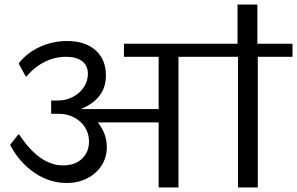

<svg xmlns="http://www.w3.org/2000/svg" viewBox="-20 -832 1318 852"><path d="M1278 -638V-580H1124V0H1036V-580H772V0H684V-289H414Q454 -239 454 -179Q454 -134 431 -98Q408 -62 367.5 -41Q327 -20 276 -20Q200 -20 133.5 -65Q67 -110 26 -187V-191L61 -235H65Q112 -165 160 -131.5Q208 -98 260 -98Q312 -98 343.5 -127.5Q375 -157 375 -204Q375 -240 356.5 -268Q338 -296 307.5 -311.5Q277 -327 242 -327H207V-386H236Q273 -386 303.5 -402Q334 -418 352 -445Q370 -472 370 -504Q370 -541 344.5 -560.5Q319 -580 273 -580Q224 -580 178.5 -557.5Q133 -535 98 -493H94L64 -548V-552Q100 -598 157 -624Q214 -650 278 -650Q358 -650 404 -609Q450 -568 450 -497Q450 -393 338 -348H684V-580H530V-638H1034V-812H1122V-638Z"/></svg>

Font: Amiko
Style: Regular
Weight: 400
Designer: Pablo Impallari, Rodrigo Fuenzalida, Andres Torresi
Foundry: Impallari Type
Version: Version 1.001; ttfautohint (v1.3)